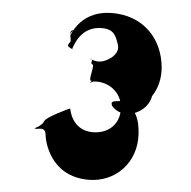

<svg xmlns="http://www.w3.org/2000/svg" viewBox="-52 -810 830 836"><g transform="rotate(5 363.0 -392.0)"><path d="M249 -600C254 -610 277 -689 366 -689C419 -689 429 -661 442 -621C455 -576 392 -543 368 -543H353C359 -543 322 -548 331 -552C344 -552 315 -550 328 -550C345 -546 325 -535 338 -528C351 -528 325 -457 338 -457C351 -455 326 -450 339 -448C352 -450 323 -449 338 -450C353 -451 337 -455 364 -455C427 -455 479 -408 479 -342C479 -274 429 -234 365 -234C272 -234 259 -328 259 -328C254 -328 151 -278 151 -263C142 -243 116 -231 111 -229C113 -229 117 -227 119 -227C143 -231 159 -233 162 -205C164 -180 196 -26 365 -26C482 -26 573 -118 565 -244C561 -315 537 -361 477 -380C448 -376 428 -378 440 -355C452 -342 472 -326 504 -326C555 -328 602 -366 609 -413C633 -449 644 -492 640 -542C627 -670 541 -748 431 -757C262 -772 231 -636 231 -644C231 -679 278 -668 239 -668C222 -662 237 -633 235 -618C219 -599 224 -597 242 -588C252 -584 239 -576 249 -600Z"/></g></svg>

Font: Hussar Przerywany
Style: Regular
Weight: 400
Foundry: Cannot Into Space Fonts
Version: Version 0.982